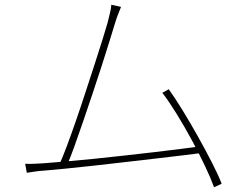

<svg xmlns="http://www.w3.org/2000/svg" viewBox="-20 -766 1040 809"><path d="M490 -737Q485 -723 478.5 -708Q472 -693 463 -663Q456 -640 442 -594.5Q428 -549 409.5 -491.5Q391 -434 370 -371.5Q349 -309 329 -250.5Q309 -192 292.5 -146.5Q276 -101 265 -76L231 -75Q243 -101 260.5 -147.5Q278 -194 298.5 -253Q319 -312 339.5 -375Q360 -438 379 -496Q398 -554 412 -599.5Q426 -645 433 -669Q441 -701 444.5 -716Q448 -731 449 -746ZM691 -390Q717 -354 749.5 -301Q782 -248 814.5 -190Q847 -132 873.5 -80Q900 -28 914 8L882 23Q869 -13 844 -66Q819 -119 787.5 -177Q756 -235 723.5 -287.5Q691 -340 664 -375ZM163 -78Q200 -81 254.5 -85.5Q309 -90 373 -96.5Q437 -103 503 -110.5Q569 -118 630.5 -125Q692 -132 741.5 -138.5Q791 -145 820 -149L835 -122Q803 -118 751 -111.5Q699 -105 636.5 -98Q574 -91 507 -83Q440 -75 375.5 -68Q311 -61 256.5 -55.5Q202 -50 165 -47Q146 -46 129.5 -43.5Q113 -41 93 -38L86 -76Q106 -75 125 -76Q144 -77 163 -78Z"/></svg>

Font: Noto Sans SC Thin Thin
Style: Regular
Weight: 250
Version: Version 2.004-H2;hotconv 1.0.118;makeotfexe 2.5.65603